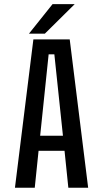

<svg xmlns="http://www.w3.org/2000/svg" viewBox="-20 -886 490 906"><path d="M116.5 -727 228 -866.5H332.5L191.5 -727ZM302.5 0 284.5 -174.5H162L144 0H50.5L137.5 -700H309L396 0ZM209.5 -629.5 169.5 -245.5H277L236.5 -629.5Z"/></svg>

Font: League Mono Condensed
Style: Regular
Weight: 400
Width: 1
Designer: Tyler Finck
Foundry: The League of Moveable Type / Tyler Finck
Version: Version 2.210